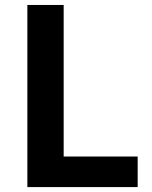

<svg xmlns="http://www.w3.org/2000/svg" viewBox="-20 -761 618 781"><path d="M91.3 0V-740.8H239V-124.3H540V0Z"/></svg>

Font: Shanggu Sans SC VF
Style: Regular
Weight: 250
Designer: GuiWonder
Version: Version 1.021